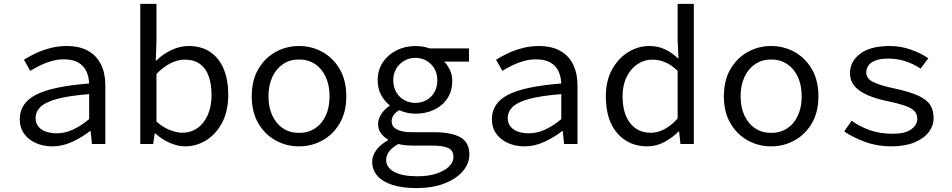

<svg xmlns="http://www.w3.org/2000/svg" viewBox="-20 -732 4840 976"><path d="M246.3 12Q200.7 12 163.1 -4.4Q125.5 -20.9 103 -51.8Q80.5 -82.7 80.5 -126.2Q80.5 -207.7 162.8 -250.3Q245.1 -292.9 433.2 -307.6Q432.1 -340.7 419.5 -368.7Q406.8 -396.6 379.1 -413.5Q351.3 -430.4 304.3 -430.4Q272.6 -430.4 242.1 -421.7Q211.5 -413.1 184.2 -399.5Q156.8 -385.9 133.8 -371.9L101.6 -428.3Q126.3 -444.2 160.6 -460.5Q194.8 -476.8 235.2 -487.4Q275.5 -498.1 318.1 -498.1Q384.7 -498.1 428.3 -473.3Q472 -448.5 493.7 -403.6Q515.5 -358.7 515.5 -298.2V0H447.5L440.6 -65.9H437.8Q397.7 -34.5 347.7 -11.2Q297.8 12 246.3 12ZM268.2 -54.3Q309.6 -54.3 350.6 -73Q391.7 -91.8 433.2 -126.4V-253.6Q329.2 -245.3 269.7 -229Q210.1 -212.7 185.6 -188.4Q161.1 -164.2 161.1 -132Q161.1 -104.6 176.3 -87.2Q191.4 -69.9 215.8 -62.1Q240.1 -54.3 268.2 -54.3Z M920.4 12Q884.5 12 843.9 -5.4Q803.3 -22.9 769.2 -54H766.5L758.8 0H693.1V-712.4H775.3V-517.6L771.9 -424.1H774.6Q808.2 -457.6 851.7 -477.8Q895.3 -498.1 938.1 -498.1Q1004.2 -498.1 1049 -467.5Q1093.8 -437 1117.1 -381.4Q1140.3 -325.9 1140.3 -250.8Q1140.3 -167.9 1109.5 -109.2Q1078.7 -50.4 1028.6 -19.2Q978.5 12 920.4 12ZM906.5 -57.2Q949 -57.2 982.6 -80.3Q1016.2 -103.3 1035.8 -146.5Q1055.3 -189.7 1055.3 -249.7Q1055.3 -303.3 1041.1 -343.7Q1026.9 -384 997 -406.5Q967.1 -428.9 918.1 -428.9Q885.5 -428.9 848.9 -411.4Q812.3 -393.9 775.3 -356.2V-114.1Q809.7 -83.4 845.2 -70.3Q880.7 -57.2 906.5 -57.2Z M1500 12Q1435.9 12 1381.3 -18.1Q1326.7 -48.1 1293.2 -105Q1259.7 -161.9 1259.7 -242.4Q1259.7 -323.5 1293.2 -380.8Q1326.7 -438 1381.3 -468Q1435.9 -498.1 1500 -498.1Q1564.1 -498.1 1618.7 -468Q1673.3 -438 1706.8 -380.8Q1740.3 -323.5 1740.3 -242.4Q1740.3 -161.9 1706.8 -105Q1673.3 -48.1 1618.7 -18.1Q1564.1 12 1500 12ZM1500 -56.5Q1546.7 -56.5 1581.8 -79.7Q1616.8 -102.9 1636.1 -144.8Q1655.3 -186.7 1655.3 -242.4Q1655.3 -298.1 1636.1 -340.3Q1616.8 -382.6 1581.8 -406.1Q1546.7 -429.6 1500 -429.6Q1453.3 -429.6 1418.6 -406.1Q1383.8 -382.6 1364.2 -340.3Q1344.7 -298.1 1344.7 -242.4Q1344.7 -186.7 1364.2 -144.8Q1383.8 -102.9 1418.6 -79.7Q1453.3 -56.5 1500 -56.5Z M2096 224Q2025 224 1975 208Q1925 192 1898.5 162Q1872 132 1872 89Q1872 60 1892.5 31.5Q1913 3 1952 -19V-23Q1933 -34 1917.5 -53Q1902 -72 1902 -103Q1902 -126 1917 -150.5Q1932 -175 1960 -194V-198Q1935 -217 1917.5 -249Q1900 -281 1900 -324Q1900 -377 1926.5 -416Q1953 -455 1996.5 -476.5Q2040 -498 2091 -498Q2132 -498 2163 -486H2364V-419H2238Q2255 -402 2267 -376Q2279 -350 2279 -321Q2279 -269 2254 -231.5Q2229 -194 2186.5 -174Q2144 -154 2091 -154Q2072 -154 2050.5 -158.5Q2029 -163 2009 -172Q1991 -161 1981 -147Q1971 -133 1971 -116Q1971 -88 1997.5 -74Q2024 -60 2072 -60H2181Q2275 -60 2320.5 -34Q2366 -8 2366 54Q2366 99 2333 138Q2300 177 2239.5 200.5Q2179 224 2096 224ZM2091 -209Q2122 -209 2147.5 -223Q2173 -237 2188 -263Q2203 -289 2203 -324Q2203 -358 2188 -383.5Q2173 -409 2147.5 -423.5Q2122 -438 2091 -438Q2061 -438 2035.5 -423.5Q2010 -409 1994.5 -383.5Q1979 -358 1979 -324Q1979 -289 1994.5 -263Q2010 -237 2035.5 -223Q2061 -209 2091 -209ZM2102 164Q2159 164 2200 150Q2241 136 2263 114Q2285 92 2285 67Q2285 32 2257.5 20Q2230 8 2174 8H2079Q2058 8 2039.5 6Q2021 4 2005 0Q1971 19 1957 39.5Q1943 60 1943 81Q1943 119 1983.5 141.5Q2024 164 2102 164Z M2646.3 12Q2600.7 12 2563.1 -4.4Q2525.5 -20.9 2503 -51.8Q2480.5 -82.7 2480.5 -126.2Q2480.5 -207.7 2562.8 -250.3Q2645.1 -292.9 2833.2 -307.6Q2832.1 -340.7 2819.5 -368.7Q2806.8 -396.6 2779.1 -413.5Q2751.3 -430.4 2704.3 -430.4Q2672.6 -430.4 2642.1 -421.7Q2611.5 -413.1 2584.2 -399.5Q2556.8 -385.9 2533.8 -371.9L2501.6 -428.3Q2526.3 -444.2 2560.6 -460.5Q2594.8 -476.8 2635.2 -487.4Q2675.5 -498.1 2718.1 -498.1Q2784.7 -498.1 2828.3 -473.3Q2872 -448.5 2893.7 -403.6Q2915.5 -358.7 2915.5 -298.2V0H2847.5L2840.6 -65.9H2837.8Q2797.7 -34.5 2747.7 -11.2Q2697.8 12 2646.3 12ZM2668.2 -54.3Q2709.6 -54.3 2750.6 -73Q2791.7 -91.8 2833.2 -126.4V-253.6Q2729.2 -245.3 2669.7 -229Q2610.1 -212.7 2585.6 -188.4Q2561.1 -164.2 2561.1 -132Q2561.1 -104.6 2576.3 -87.2Q2591.4 -69.9 2615.8 -62.1Q2640.1 -54.3 2668.2 -54.3Z M3270.6 12Q3176.2 12 3118 -54.7Q3059.7 -121.4 3059.7 -242.4Q3059.7 -321.3 3091.1 -378.5Q3122.6 -435.7 3173.1 -466.9Q3223.6 -498.1 3280.7 -498.1Q3324.5 -498.1 3359.6 -481.6Q3394.7 -465.1 3426.1 -435.5H3428.9L3424.7 -525.2V-712.4H3506.9V0H3439L3432 -63.7H3429.3Q3399.5 -33 3358.1 -10.5Q3316.6 12 3270.6 12ZM3288.4 -57.2Q3324 -57.2 3358.1 -75.5Q3392.3 -93.7 3424.7 -129.9V-372Q3392 -403.1 3360.3 -416Q3328.6 -428.9 3296.7 -428.9Q3254.9 -428.9 3220.3 -405.7Q3185.6 -382.5 3165.2 -340.5Q3144.7 -298.5 3144.7 -243.2Q3144.7 -155.9 3182.9 -106.6Q3221.1 -57.2 3288.4 -57.2Z M3900 12Q3835.9 12 3781.3 -18.1Q3726.7 -48.1 3693.2 -105Q3659.7 -161.9 3659.7 -242.4Q3659.7 -323.5 3693.2 -380.8Q3726.7 -438 3781.3 -468Q3835.9 -498.1 3900 -498.1Q3964.1 -498.1 4018.7 -468Q4073.3 -438 4106.8 -380.8Q4140.3 -323.5 4140.3 -242.4Q4140.3 -161.9 4106.8 -105Q4073.3 -48.1 4018.7 -18.1Q3964.1 12 3900 12ZM3900 -56.5Q3946.7 -56.5 3981.8 -79.7Q4016.8 -102.9 4036.1 -144.8Q4055.3 -186.7 4055.3 -242.4Q4055.3 -298.1 4036.1 -340.3Q4016.8 -382.6 3981.8 -406.1Q3946.7 -429.6 3900 -429.6Q3853.3 -429.6 3818.6 -406.1Q3783.8 -382.6 3764.2 -340.3Q3744.7 -298.1 3744.7 -242.4Q3744.7 -186.7 3764.2 -144.8Q3783.8 -102.9 3818.6 -79.7Q3853.3 -56.5 3900 -56.5Z M4510.2 12Q4439.3 12 4377.4 -10.8Q4315.5 -33.6 4271.3 -64L4309.2 -118.2Q4351.1 -88.3 4401.9 -70.2Q4452.7 -52.1 4520.3 -52.1Q4581.8 -52.1 4612.4 -74.8Q4643 -97.5 4643 -127.6Q4643 -141.6 4637.5 -153.9Q4632 -166.3 4616.6 -177.1Q4601.3 -187.9 4571.1 -197.8Q4541 -207.6 4491.3 -217.8Q4396.5 -237.6 4348.6 -271.8Q4300.8 -305.9 4300.8 -360.1Q4300.8 -418.9 4352 -458.5Q4403.2 -498.1 4503.4 -498.1Q4558.6 -498.1 4610.6 -479.7Q4662.6 -461.3 4698.8 -435.7L4659.5 -383Q4625.5 -406.6 4583.8 -420.3Q4542.2 -434 4496.2 -434Q4454.3 -434 4429.8 -424.4Q4405.4 -414.8 4394.5 -398.8Q4383.5 -382.8 4383.5 -364.3Q4383.5 -333.2 4417.3 -315.8Q4451 -298.4 4525.5 -282.5Q4606.1 -265.5 4649.6 -244.8Q4693 -224 4709.4 -197.1Q4725.8 -170.1 4725.8 -132.5Q4725.8 -93.1 4700.9 -60.3Q4676 -27.6 4627.8 -7.8Q4579.7 12 4510.2 12Z"/></svg>

Font: Source Code Pro ExtraLight
Style: Regular
Weight: 200
Monospace: yes
Designer: Paul D. Hunt, Teo Tuominen
Foundry: Adobe
Version: Version 1.026;hotconv 1.1.0;makeotfexe 2.6.0